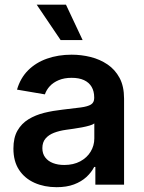

<svg xmlns="http://www.w3.org/2000/svg" viewBox="-20 -779 609 810"><path d="M218.8 10.7Q167 10.7 125.5 -7.8Q84 -26.4 60.3 -62.5Q36.6 -98.6 36.6 -152.3Q36.6 -198.2 53.7 -228Q70.8 -257.8 100.3 -275.9Q129.9 -293.9 166.7 -303Q203.6 -312 243.7 -316.4Q291.5 -321.8 320.8 -325.7Q350.1 -329.6 363.8 -338.1Q377.4 -346.7 377.4 -365.2V-368.2Q377.4 -394 366.5 -412.6Q355.5 -431.2 334.5 -440.9Q313.5 -450.7 282.2 -450.7Q251 -450.7 227.8 -440.9Q204.6 -431.2 190.2 -415.5Q175.8 -399.9 169.4 -380.9L51.8 -400.9Q65.9 -449.7 98.6 -482.4Q131.3 -515.1 178.5 -531.7Q225.6 -548.3 282.2 -548.3Q322.8 -548.3 362.1 -538.6Q401.4 -528.8 433.3 -507.3Q465.3 -485.8 484.4 -450.4Q503.4 -415 503.4 -362.8V0H382.3V-74.7H377.4Q365.7 -51.8 344.5 -32.2Q323.2 -12.7 292.2 -1Q261.2 10.7 218.8 10.7ZM251 -83Q290 -83 318.6 -98.4Q347.2 -113.8 362.5 -139.4Q377.9 -165 377.9 -194.8V-258.3Q372.1 -253.4 357.9 -249.3Q343.8 -245.1 325.7 -241.7Q307.6 -238.3 290 -235.8Q272.5 -233.4 258.8 -231.4Q230.5 -227.5 207.8 -218.8Q185.1 -210 171.9 -194.3Q158.7 -178.7 158.7 -153.8Q158.7 -130.9 170.7 -115Q182.6 -99.1 203.4 -91.1Q224.1 -83 251 -83ZM235.8 -609.9 134.8 -759.3H258.3L328.6 -609.9Z"/></svg>

Font: Inter 17pt SemiBold
Style: Regular
Weight: 600
Version: Version 4.001;git-66647c0bb